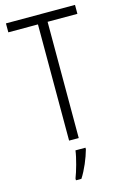

<svg xmlns="http://www.w3.org/2000/svg" viewBox="-139 -776 687 1058"><g transform="rotate(-15 205.0 -246.5)"><path d="M232 0V-663H402V-714H8V-663H177V0ZM254 70V61H197C192 102 171 176 157 211V221H188C216 178 241 117 254 70Z"/></g></svg>

Font: Noto Sans Kannada Condensed Light
Style: Regular
Weight: 300
Width: 3
Designer: Jelle Bosma - Monotype Design Team
Foundry: Monotype Imaging Inc.
Version: Version 2.005